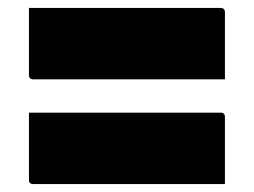

<svg xmlns="http://www.w3.org/2000/svg" viewBox="-20 -541 640 484"><path d="M53 -521H536Q547 -521 547 -510V-341H64Q53 -341 53 -352ZM53 -257H536Q547 -257 547 -246V-77H64Q53 -77 53 -87Z"/></svg>

Font: Recursive Sn Lnr St Blk
Style: Regular
Weight: 900
Version: Version 1.079;hotconv 1.0.112;makeotfexe 2.5.65598; ttfautoh